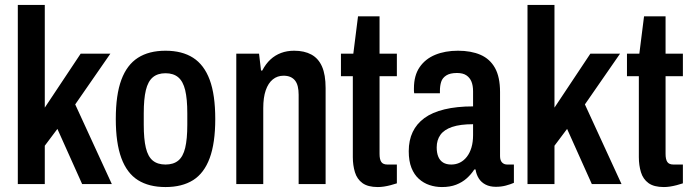

<svg xmlns="http://www.w3.org/2000/svg" viewBox="-20 -744 2799 776"><path d="M52 0V-724H161V-309L306 -527H426L284 -322L432 0H312L212 -223L161 -155V0Z M649 12Q582 12 537.5 -16Q493 -44 470.5 -105Q448 -166 448 -263Q448 -361 470.5 -421.5Q493 -482 537.5 -510.5Q582 -539 649 -539Q716 -539 760.5 -510.5Q805 -482 827.5 -421.5Q850 -361 850 -263Q850 -166 827.5 -105Q805 -44 760.5 -16Q716 12 649 12ZM649 -79Q681 -79 700.5 -95Q720 -111 728.5 -146.5Q737 -182 737 -240V-286Q737 -344 728.5 -379.5Q720 -415 700.5 -431.5Q681 -448 649 -448Q617 -448 597.5 -431.5Q578 -415 569.5 -379.5Q561 -344 561 -286V-240Q561 -182 569.5 -146.5Q578 -111 597.5 -95Q617 -79 649 -79Z M935 0V-527H1027L1035 -459H1040Q1054 -486 1073 -503.5Q1092 -521 1116 -530Q1140 -539 1169 -539Q1210 -539 1238.5 -523.5Q1267 -508 1281.5 -475Q1296 -442 1296 -388V0H1187V-361Q1187 -380 1183.5 -394.5Q1180 -409 1172.5 -418.5Q1165 -428 1153.5 -433Q1142 -438 1126 -438Q1101 -438 1082.5 -423Q1064 -408 1054 -379Q1044 -350 1044 -307V0Z M1507 12Q1467 12 1445 -4Q1423 -20 1414.5 -48Q1406 -76 1406 -109V-436H1358V-527H1408L1427 -678H1514V-527H1584V-436H1514V-122Q1514 -100 1521 -89.5Q1528 -79 1546 -79H1584V-3Q1572 1 1558.5 4.5Q1545 8 1532 10Q1519 12 1507 12Z M1766 12Q1740 12 1716 4Q1692 -4 1673 -21Q1654 -38 1643 -65.5Q1632 -93 1632 -133Q1632 -177 1648 -210.5Q1664 -244 1695.5 -267Q1727 -290 1776.5 -302Q1826 -314 1892 -314V-375Q1892 -398 1885.5 -414Q1879 -430 1865 -439.5Q1851 -449 1827 -449Q1799 -449 1783.5 -439Q1768 -429 1763 -413Q1758 -397 1758 -377V-367H1654Q1653 -372 1653 -376.5Q1653 -381 1653 -387Q1653 -439 1676 -472.5Q1699 -506 1739 -522.5Q1779 -539 1831 -539Q1884 -539 1922 -522.5Q1960 -506 1980.5 -469.5Q2001 -433 2001 -372V-113Q2001 -96 2009 -87.5Q2017 -79 2030 -79H2057V-5Q2043 1 2024.5 6Q2006 11 1984 11Q1960 11 1942.5 2Q1925 -7 1915 -23Q1905 -39 1902 -59H1897Q1884 -39 1866 -23Q1848 -7 1823.5 2.5Q1799 12 1766 12ZM1804 -79Q1823 -79 1839 -87Q1855 -95 1867 -110.5Q1879 -126 1885.5 -148Q1892 -170 1892 -198V-242Q1840 -242 1807.5 -231Q1775 -220 1760 -199Q1745 -178 1745 -148Q1745 -126 1751.5 -110.5Q1758 -95 1771 -87Q1784 -79 1804 -79Z M2112 0V-724H2221V-309L2366 -527H2486L2344 -322L2492 0H2372L2272 -223L2221 -155V0Z M2663 12Q2623 12 2601 -4Q2579 -20 2570.5 -48Q2562 -76 2562 -109V-436H2514V-527H2564L2583 -678H2670V-527H2740V-436H2670V-122Q2670 -100 2677 -89.5Q2684 -79 2702 -79H2740V-3Q2728 1 2714.5 4.5Q2701 8 2688 10Q2675 12 2663 12Z"/></svg>

Font: Archivo SemiBold Condensed
Style: Regular
Weight: 600
Width: 3
Version: Version 2.001